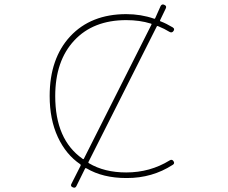

<svg xmlns="http://www.w3.org/2000/svg" viewBox="-20 -825 1040 874"><path d="M310.5 27.3Q298.8 22.5 305.7 10.7L346.7 -70.3Q348.6 -74.2 345.7 -77.1Q280.3 -121.1 243.2 -201.2Q206.1 -281.2 206.1 -387.7Q206.1 -473.6 229.5 -541Q252.9 -609.4 299.8 -659.7Q346.7 -710 410.6 -735.4Q474.6 -760.7 554.7 -760.7Q621.1 -760.7 680.7 -740.2Q684.6 -738.3 686.5 -742.2L710.9 -796.9Q714.8 -804.7 721.7 -804.7Q724.6 -804.7 728.5 -802.7Q740.2 -797.9 734.4 -786.1L709 -733.4Q707 -729.5 710.9 -727.5H711.9Q737.3 -717.8 766.6 -700.2Q772.5 -696.3 772.5 -691.4Q772.5 -687.5 769.5 -683.6Q762.7 -673.8 752 -679.7Q728.5 -694.3 699.2 -706.1Q695.3 -708 693.4 -704.1L382.8 -87.9Q380.9 -84 384.8 -82Q455.1 -40 554.7 -40Q663.1 -40 752 -94.7Q762.7 -101.6 769.5 -91.8Q772.5 -86.9 772.5 -84Q772.5 -78.1 765.6 -74.2Q672.9 -14.6 558.6 -14.6Q556.6 -14.6 554.7 -14.6Q448.2 -14.6 374 -58.6H373Q369.1 -61.5 367.2 -57.6L328.1 21.5Q324.2 29.3 318.4 29.3Q314.5 29.3 310.5 27.3ZM554.7 -733.4Q404.3 -733.4 317.9 -640.6Q231.4 -547.9 231.4 -387.7Q231.4 -189.5 355.5 -102.5L356.4 -101.6Q358.4 -100.6 359.4 -100.6Q361.3 -100.6 362.3 -103.5L668.9 -711.9Q669.9 -713.9 669.9 -714.8Q669.9 -716.8 667 -717.8H666Q616.2 -733.4 554.7 -733.4Z"/></svg>

Font: Rounded-L Mgen+ 2m thin
Style: Regular
Weight: 100
Designer: [Source Han Sans]
Ryoko NISHIZUKA  (kana & ideographs); Paul D. Hunt (Latin, Greek & Cyrillic); Wenlong ZHANG  (bopomofo
Version: Version 1.059.20150602